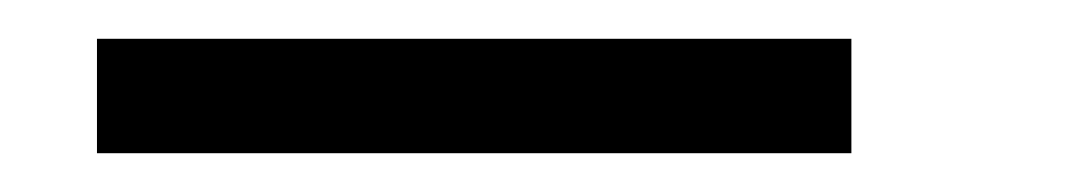

<svg xmlns="http://www.w3.org/2000/svg" viewBox="-20 -420 559 99"><path d="M419 -400V-341H30V-400Z"/></svg>

Font: Poppins-tnum Light
Style: Regular
Weight: 300
Designer: Ninad Kale (Devanagari), Jonny Pinhorn (Latin)
Foundry: Indian Type Foundry
Version: Version 4.004